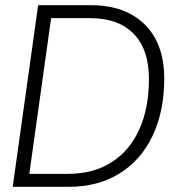

<svg xmlns="http://www.w3.org/2000/svg" viewBox="-20 -720 712 740"><path d="M613 -417Q613 -291 568 -196.5Q523 -102 440 -51Q357 0 246 0H29L127 -700H329Q463 -700 538 -625.5Q613 -551 613 -417ZM554 -416Q554 -529 495.5 -589.5Q437 -650 327 -650H177L93 -50H243Q339 -50 409 -94Q479 -138 516.5 -220.5Q554 -303 554 -416Z"/></svg>

Font: Krub Light
Style: Italic
Weight: 300
Italic angle: -8°
Designer: Ekaluck Peanpanawate
Foundry: Cadson Demak Co.,Ltd.
Version: Version 1.000; ttfautohint (v1.6)